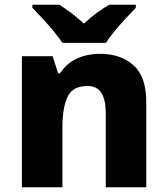

<svg xmlns="http://www.w3.org/2000/svg" viewBox="-20 -786 704 806"><path d="M400 -560Q487 -560 540.5 -512Q594 -464 594 -358V0H424V-311Q424 -367 405.5 -396Q387 -425 347 -425Q285 -425 263.5 -379.5Q242 -334 242 -250V0H72V-550H201L224 -478H232Q258 -519 301.5 -539.5Q345 -560 400 -560ZM242 -606Q227 -629 204.5 -656Q182 -683 158.5 -708.5Q135 -734 116 -753V-766H229Q255 -750 280.5 -730.5Q306 -711 332 -687Q358 -711 385 -731Q412 -751 438 -766H550V-753Q532 -735 508.5 -709.5Q485 -684 462 -656.5Q439 -629 425 -606Z"/></svg>

Font: Noto Sans Thaana ExtraBold
Style: Regular
Weight: 800
Designer: David Williams
Foundry: Google Inc.
Version: Version 3.001; ttfautohint (v1.8.4.7-5d5b)